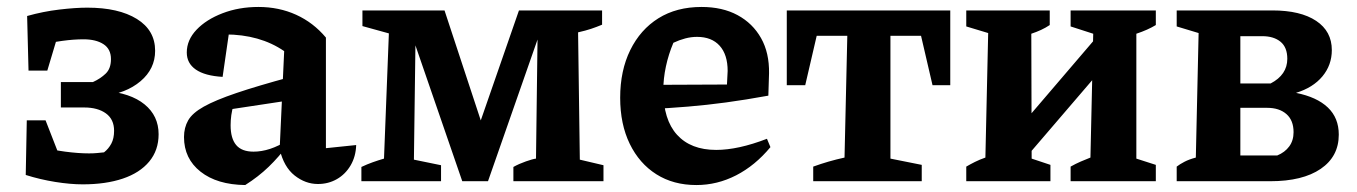

<svg xmlns="http://www.w3.org/2000/svg" viewBox="-20 -521 3902 552"><path d="M218 9Q182 9 138.5 2Q95 -5 54 -18L83 -101Q130 -90 167.5 -85Q205 -80 236 -80Q249 -80 259 -81Q269 -82 279 -83Q292 -93 300 -108Q308 -123 308 -145Q308 -178 284.5 -195Q261 -212 222 -212H155V-285H247Q269 -295 284 -309.5Q299 -324 299 -351Q299 -380 277.5 -394Q256 -408 220 -408Q192 -408 159 -403.5Q126 -399 86 -389L58 -475Q104 -488 150.5 -493.5Q197 -499 231 -499Q321 -499 373.5 -466.5Q426 -434 426 -375Q426 -323 384 -287.5Q342 -252 275 -245L280 -260Q355 -254 395.5 -221Q436 -188 436 -135Q436 -89 409 -56.5Q382 -24 333 -7.5Q284 9 218 9ZM173 -16 54 -18 57 -175H111ZM62 -318 58 -475H163L116 -318Z M894 8Q858 8 827 -16.5Q796 -41 784 -92L797 -374Q727 -422 627 -422Q611 -422 595 -420Q579 -418 565 -415L642 -452L620 -300Q569 -303 543 -321Q517 -339 517 -370Q517 -406 545 -435.5Q573 -465 620 -483Q667 -501 723 -501Q782 -501 831.5 -478.5Q881 -456 917 -413V-95L1004 -104Q1003 -71 988 -45.5Q973 -20 948.5 -6Q924 8 894 8ZM685 11Q604 10 556.5 -27.5Q509 -65 509 -127Q509 -154 521 -175Q533 -196 566 -214.5Q599 -233 659.5 -253.5Q720 -274 816 -300V-233L611 -202L652 -220Q647 -205 645 -190Q643 -175 643 -161Q643 -123 659 -104Q675 -85 709 -85Q732 -85 756.5 -93Q781 -101 808 -118V-105Q782 -70 752.5 -41.5Q723 -13 685 11Z M1647 -62 1715 -46V0H1456V-41Q1472 -50 1492 -57Q1512 -64 1521 -65L1526 -455L1541 -452L1383 0H1309L1158 -438L1175 -441L1170 -62L1248 -46V0H1019V-41Q1036 -49 1051.5 -54.5Q1067 -60 1084 -65L1098 -425L1022 -446V-491H1258L1377 -130L1347 -131L1472 -491H1711V-450Q1694 -443 1679 -438Q1664 -433 1642 -428Z M1982 11Q1916 11 1867 -20Q1818 -51 1790.5 -107.5Q1763 -164 1763 -240Q1763 -318 1792 -377Q1821 -436 1873 -468.5Q1925 -501 1997 -501Q2057 -501 2100.5 -477.5Q2144 -454 2168 -411.5Q2192 -369 2191 -310L2189 -246Q2123 -234 2067.5 -226.5Q2012 -219 1958 -214.5Q1904 -210 1843 -207L1844 -277L2070 -278L2072 -317Q2072 -364 2049 -389.5Q2026 -415 1984 -415Q1967 -415 1950 -410.5Q1933 -406 1916 -398Q1902 -365 1894.5 -330Q1887 -295 1887 -261Q1887 -177 1926.5 -133.5Q1966 -90 2039 -90Q2102 -90 2185 -122L2195 -98Q2151 -45 2096.5 -17Q2042 11 1982 11Z M2712 -491V-276H2661L2628 -418H2540V-65L2630 -47V0H2318V-42Q2340 -50 2362.5 -56.5Q2385 -63 2408 -68L2416 -418H2328L2295 -276H2242V-491Z M2889 -21 2882 -121 3184 -474V-365ZM2758 0V-42Q2770 -49 2783 -55.5Q2796 -62 2813 -68L2821 -426L2758 -445V-491H2998V-449Q2986 -441 2973 -435Q2960 -429 2945 -424L2946 -65L3000 -47V0ZM3058 0V-42Q3072 -50 3087 -56.5Q3102 -63 3115 -68L3123 -424L3058 -445V-491H3303V-449Q3280 -435 3247 -424V-65L3303 -47V0Z M3363 0V-42Q3372 -49 3385.5 -56Q3399 -63 3418 -68L3426 -426L3363 -445V-491H3638Q3719 -491 3764 -461Q3809 -431 3809 -377Q3809 -334 3782 -301.5Q3755 -269 3706 -254Q3766 -242 3797.5 -212Q3829 -182 3829 -134Q3829 -71 3777 -35.5Q3725 0 3632 0ZM3546 -21 3493 -74H3652Q3674 -83 3686.5 -100Q3699 -117 3699 -141Q3699 -175 3678.5 -193Q3658 -211 3623 -211H3536V-281H3633Q3681 -306 3681 -352Q3681 -385 3661.5 -401Q3642 -417 3609 -417H3493L3546 -470Z"/></svg>

Font: Piazzolla 24pt
Style: Bold
Weight: 700
Designer: Juan Pablo del Peral
Foundry: Huerta Tipografica
Version: Version 2.005